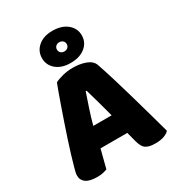

<svg xmlns="http://www.w3.org/2000/svg" viewBox="-204 -989 1034 1124"><g transform="rotate(-30 313.5 -426.5)"><path d="M194 -588Q211 -598 245.5 -607Q280 -616 315 -616Q365 -616 403.5 -601.5Q442 -587 453 -556Q471 -504 492 -435Q513 -366 534 -292.5Q555 -219 575 -147.5Q595 -76 610 -21Q598 -7 574 1.5Q550 10 517 10Q493 10 476.5 6Q460 2 449.5 -6Q439 -14 432.5 -27Q426 -40 421 -57L403 -126H222Q214 -96 206 -64Q198 -32 190 -2Q176 3 160.5 6.5Q145 10 123 10Q72 10 47.5 -7.5Q23 -25 23 -56Q23 -70 27 -84Q31 -98 36 -117Q43 -144 55.5 -184Q68 -224 83 -270.5Q98 -317 115 -366Q132 -415 147 -458.5Q162 -502 174.5 -536Q187 -570 194 -588ZM314 -459Q300 -417 282.5 -365.5Q265 -314 251 -261H375Q361 -315 346.5 -366.5Q332 -418 320 -459ZM189 -754Q189 -801 225 -832Q261 -863 321 -863Q384 -863 421 -832Q458 -801 458 -754Q458 -707 421 -676.5Q384 -646 321 -646Q261 -646 225 -676.5Q189 -707 189 -754ZM290 -754Q290 -740 299.5 -731.5Q309 -723 322 -723Q337 -723 346.5 -731.5Q356 -740 356 -754Q356 -768 346.5 -776.5Q337 -785 322 -785Q309 -785 299.5 -776.5Q290 -768 290 -754Z"/></g></svg>

Font: Baloo Bhaina
Style: Regular
Weight: 400
Designer: Manish Minz, Shuchita Grover and Ek Type
Foundry: Ek Type
Version: Version 1.443;PS 1.000;hotconv 16.6.51;makeotf.lib2.5.65220;